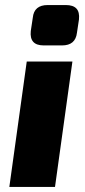

<svg xmlns="http://www.w3.org/2000/svg" viewBox="-20 -741 336 761"><path d="M267 -497 198 0H17L86 -497ZM241 -721Q270 -721 283 -707Q296 -693 293 -664L285 -611Q279 -561 226 -561H153Q96 -561 102 -618L110 -671Q115 -721 169 -721Z"/></svg>

Font: Exo 2 ExtraBold
Style: Italic
Weight: 800
Italic angle: -8°
Designer: Natanael Gama
Foundry: Natanael Gama
Version: Version 2.010